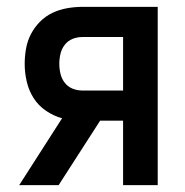

<svg xmlns="http://www.w3.org/2000/svg" viewBox="-20 -540 540 560"><path d="M36 0 161 -195Q136 -202 114 -217Q92 -232 78 -254Q64 -276 58 -302Q52 -328 52 -354Q52 -376 56 -398.5Q60 -421 70.5 -441Q81 -461 97 -477Q113 -493 133 -502.5Q153 -512 175.5 -516Q198 -520 220 -520H440V0H339V-188H272L151 0ZM220 -276H339V-432H220Q205 -432 191.5 -426.5Q178 -421 169 -409.5Q160 -398 156.5 -383.5Q153 -369 153 -354Q153 -339 156.5 -324.5Q160 -310 169 -298.5Q178 -287 191.5 -281.5Q205 -276 220 -276Z"/></svg>

Font: Iosevka Custom Semibold
Style: Regular
Weight: 600
Designer: Belleve Invis
Foundry: Belleve Invis
Version: Version 27.0.2; ttfautohint (v1.8.4)